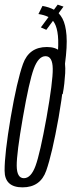

<svg xmlns="http://www.w3.org/2000/svg" viewBox="-23 -804 308 827"><path d="M74 3Q151 3 176.2 -69Q201.5 -141 229.5 -298Q256.5 -454.5 255.2 -528Q254 -601.5 179 -601.5Q102 -601.5 76 -528.5Q50 -455.5 23 -298Q-3.5 -141 -3.2 -69Q-3 3 74 3ZM80 -36.5Q49.5 -36.5 49 -89.8Q48.5 -143 75.5 -298Q102.5 -453.5 122.5 -507.8Q142.5 -562 173 -562Q203.5 -562 204.2 -507.8Q205 -453.5 177.5 -298Q149.5 -142.5 130 -89.5Q110.5 -36.5 80 -36.5ZM247 -398Q251.5 -421.5 254 -444.2Q256.5 -467 257.8 -488.8Q259 -510.5 257 -529.5Q267 -604.5 263.5 -651.2Q260 -698 246 -724Q232 -750 210.2 -761.8Q188.5 -773.5 160 -778.5L142.5 -743.5Q166.5 -740 184 -731.5Q201.5 -723 212.2 -703.8Q223 -684.5 226.5 -650Q230 -615.5 224.8 -558.8Q219.5 -502 204.5 -418ZM176.5 -675.5 250.5 -775.5 225.5 -784 153 -686Z"/></svg>

Font: Anybody ExtraCondensed Light
Style: Italic
Weight: 300
Width: 2
Italic angle: -10°
Version: Version 1.113;gftools[0.9.25]